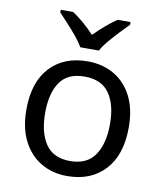

<svg xmlns="http://www.w3.org/2000/svg" viewBox="-86 -836 777 916"><g transform="rotate(10 302.5 -378.0)"><path d="M551 -269Q551 -136 483.5 -63Q416 10 301 10Q230 10 174.5 -22.5Q119 -55 87 -117.5Q55 -180 55 -269Q55 -402 122 -474Q189 -546 304 -546Q377 -546 432.5 -513.5Q488 -481 519.5 -419.5Q551 -358 551 -269ZM146 -269Q146 -174 183.5 -118.5Q221 -63 303 -63Q384 -63 422 -118.5Q460 -174 460 -269Q460 -364 422 -418Q384 -472 302 -472Q220 -472 183 -418Q146 -364 146 -269ZM257 -606Q244 -629 222 -655.5Q200 -682 176 -708Q152 -734 134 -753V-766H194Q220 -749 248 -725Q276 -701 301 -674Q328 -701 356 -725Q384 -749 410 -766H472V-753Q453 -734 428.5 -708Q404 -682 381.5 -655.5Q359 -629 347 -606Z"/></g></svg>

Font: TSCustom
Style: Regular
Weight: 400
Designer: Monotype Design Team
Foundry: Monotype Imaging Inc.
Version: Version 2.004; ttfautohint (v1.8.3) -l 8 -r 50 -G 200 -x 14 